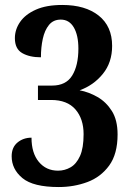

<svg xmlns="http://www.w3.org/2000/svg" viewBox="-20 -744 529 774"><path d="M217 10Q114 10 70.5 -26Q27 -62 27 -114Q27 -150 50.5 -169.5Q74 -189 107 -189Q107 -127 136.5 -91.5Q166 -56 214 -56Q241 -56 264.5 -69.5Q288 -83 302.5 -115Q317 -147 317 -203Q317 -265 284 -303Q251 -341 186 -341H133V-399H190Q246 -399 271 -439.5Q296 -480 296 -548Q296 -602 277.5 -633.5Q259 -665 225 -665Q195 -665 177.5 -643.5Q160 -622 152.5 -587.5Q145 -553 145 -513Q99 -513 69.5 -530Q40 -547 40 -590Q40 -625 61 -655.5Q82 -686 124.5 -705Q167 -724 231 -724Q324 -724 378 -681Q432 -638 432 -559Q432 -492 394.5 -446Q357 -400 301 -380Q338 -373 373 -353Q408 -333 431 -296.5Q454 -260 454 -202Q454 -123 420 -76.5Q386 -30 332 -10Q278 10 217 10Z"/></svg>

Font: Noto Serif Lao Condensed
Style: Bold
Weight: 700
Width: 3
Designer: Monotype Design Team
Foundry: Monotype Imaging Inc.
Version: Version 2.003; ttfautohint (v1.8.4.7-5d5b)